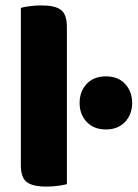

<svg xmlns="http://www.w3.org/2000/svg" viewBox="-20 -681 508 709"><path d="M151 8Q101 8 79 -8.5Q57 -25 57 -72V-652Q68 -655 88.5 -658Q109 -661 133 -661Q183 -661 205 -644.5Q227 -628 227 -581V-1Q216 2 195.5 5Q175 8 151 8ZM274 -301Q274 -343 300 -371Q326 -399 371 -399Q416 -399 442 -371Q468 -343 468 -301Q468 -259 442 -231Q416 -203 371 -203Q326 -203 300 -231Q274 -259 274 -301Z"/></svg>

Font: Baloo Thambi 2 ExtraBold
Style: Regular
Weight: 800
Designer: Aadarsh Rajan and Ek Type
Foundry: Ek Type
Version: Version 1.640;hotconv 1.0.111;makeotfexe 2.5.65597; ttfautoh